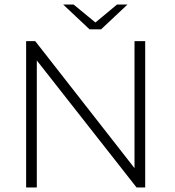

<svg xmlns="http://www.w3.org/2000/svg" viewBox="-20 -825 770 845"><path d="M619 -644V0H581L142 -559V0H95V-644H135L572 -85V-644ZM541 -805 425 -696H374L258 -805H304L400 -726L495 -805Z"/></svg>

Font: Montserrat Ace
Style: Light
Weight: 300
Designer: Julieta Ulanovsky
Foundry: Julieta Ulanovsky
Version: Version 1